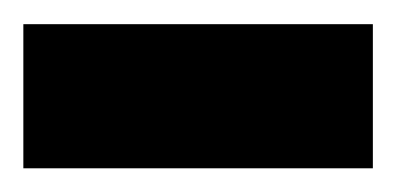

<svg xmlns="http://www.w3.org/2000/svg" viewBox="-29 -142 335 162"><path d="M-9.3 -121.6H285.6V0H-9.3Z"/></svg>

Font: Vazirmatn RD SemiBold
Style: Regular
Weight: 600
Designer: Saber Rastikerdar
Foundry: Saber Rastikerdar
Version: Version 32.102